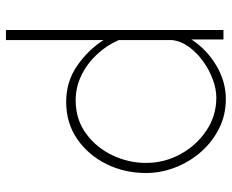

<svg xmlns="http://www.w3.org/2000/svg" viewBox="-87 -481 781 647"><g transform="rotate(90 303.5 -157.5)"><path d="M323 10Q255 10 201.5 -27Q148 -64 115 -116V213H81V-520H113V-412Q146 -463 200 -495.5Q254 -528 314 -528Q368 -528 413.5 -505Q459 -482 492.5 -443.5Q526 -405 544.5 -357Q563 -309 563 -259Q563 -187 533 -126Q503 -65 449 -27.5Q395 10 323 10ZM318 -22Q382 -22 429.5 -56.5Q477 -91 503 -145.5Q529 -200 529 -259Q529 -321 499.5 -375Q470 -429 420 -462.5Q370 -496 309 -496Q280 -496 247.5 -484Q215 -472 186 -451Q157 -430 137.5 -403Q118 -376 115 -346V-167Q133 -126 164 -93Q195 -60 234.5 -41Q274 -22 318 -22Z"/></g></svg>

Font: Raleway ExtraLight
Style: Regular
Weight: 200
Designer: Matt McInerney, Pablo Impallari, Rodrigo Fuenzalida
Foundry: Matt McInerney, Pablo Impallari, Rodrigo Fuenzalida
Version: Version 4.026